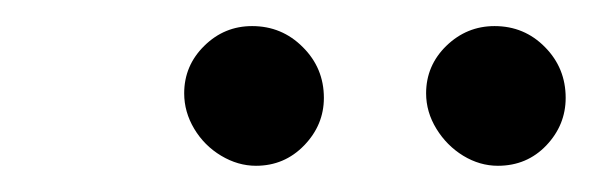

<svg xmlns="http://www.w3.org/2000/svg" viewBox="-20 -736 447 145"><path d="M301.8 -665.5Q301.8 -686.5 317.1 -701.4Q332.5 -716.3 353.5 -716.3Q376 -716.3 391.6 -700.4Q407.2 -684.6 407.2 -662.1Q407.2 -641.6 392.6 -626.2Q377.9 -610.8 356 -610.8Q342.3 -610.8 329.8 -618.4Q317.4 -626 309.6 -638.7Q301.8 -651.4 301.8 -665.5ZM119.1 -665.5Q119.1 -686.5 134.3 -701.4Q149.4 -716.3 170.4 -716.3Q192.9 -716.3 208.7 -700.4Q224.6 -684.6 224.6 -662.1Q224.6 -641.6 209.7 -626.2Q194.8 -610.8 173.3 -610.8Q159.7 -610.8 147 -618.4Q134.3 -626 126.7 -638.7Q119.1 -651.4 119.1 -665.5Z"/></svg>

Font: Reddit Sans Chocolate Light
Style: Italic
Weight: 300
Italic angle: -11.25°
Designer: Stephen Hutchings
Version: Version 1.013